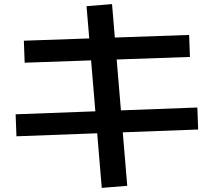

<svg xmlns="http://www.w3.org/2000/svg" viewBox="-20 -827 1040 934"><path d="M475 87 401 -797 525 -807 599 77ZM60 -164 56 -271 940 -304 944 -197ZM100 -522 96 -629 900 -657 904 -550Z"/></svg>

Font: M PLUS 1 Thin SemiBold
Style: Regular
Weight: 600
Version: Version 1.001